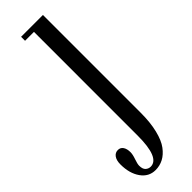

<svg xmlns="http://www.w3.org/2000/svg" viewBox="-316 -528 783 783"><g transform="rotate(-45 75.5 -137.0)"><path d="M33.7 249Q-4.9 249 -28.3 216.1Q-51.8 183.1 -51.8 131.3Q-51.8 107.9 -42.5 95Q-33.2 82 -17.6 82Q-2.9 82 4.9 93.8Q12.7 105.5 12.7 125Q12.7 138.2 5.6 158.4Q-1.5 178.7 -1.5 188.5Q-1.5 208.5 7.8 216.8Q17.1 225.1 29.3 225.1Q81.1 225.1 81.1 97.7V-500.5H29.8V-523.4H155.8V40.5Q155.8 96.7 145.5 138.4Q135.3 180.2 117.7 203.6Q100.1 227.1 79.1 238Q58.1 249 33.7 249Z"/></g></svg>

Font: Imbue
Style: Regular
Weight: 400
Designer: Tyler Finck
Foundry: Etcetera Type Company
Version: Version 0.910